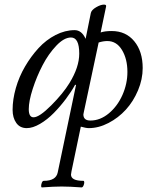

<svg xmlns="http://www.w3.org/2000/svg" viewBox="-20 -548 649 841"><path d="M164.1 272.9Q160.2 272.9 160.2 267.1Q160.2 259.8 163.3 252Q166.5 244.1 171.9 244.1Q225.6 244.1 232.9 207L313 -175.8L309.1 -176.8Q292.5 -146.5 268.3 -114.3Q244.1 -82 215.6 -53Q187 -23.9 155.3 -5.4Q123.5 13.2 97.2 13.2Q67.4 13.2 51.3 -9.5Q35.2 -32.2 35.2 -66.9Q35.2 -112.3 49.3 -162.1Q63.5 -211.9 89.6 -256.6Q115.7 -301.3 148.9 -337.4Q182.1 -373.5 223.6 -394.8Q265.1 -416 307.1 -416Q337.9 -416 355 -377.9L377.9 -491.2Q380.9 -504.4 400.9 -516.1Q420.9 -527.8 435.1 -527.8Q440.9 -527.8 443.1 -526.1Q445.3 -524.4 444.8 -520L420.9 -405.8Q439 -412.1 469.2 -412.1Q531.2 -412.1 568.1 -367.4Q605 -322.8 605 -250Q605 -200.7 584.5 -152.1Q564 -103.5 531.2 -67.6Q498.5 -31.7 455.3 -9.3Q412.1 13.2 369.1 13.2Q356.9 13.2 334 6.8L293 203.1Q291 214.8 291 216.8Q291 244.1 345.2 244.1Q349.1 244.1 349.1 251Q349.1 257.3 345.7 265.1Q342.3 272.9 336.9 272.9Q285.2 269 250 269Q215.8 269 164.1 272.9ZM127 -34.2Q152.3 -34.2 204.6 -86.7Q256.8 -139.2 284.2 -184.1Q327.1 -253.9 327.1 -313Q327.1 -383.8 291 -383.8Q260.7 -383.8 226.6 -347.9Q192.4 -312 166.5 -262.2Q140.6 -212.4 123.3 -158.7Q106 -105 106 -69.8Q106 -34.2 127 -34.2ZM376 -20Q418.9 -20 456.8 -51.5Q494.6 -83 516.4 -132.1Q538.1 -181.2 538.1 -232.9Q538.1 -289.6 514.4 -328.9Q490.7 -368.2 450.2 -368.2Q432.1 -368.2 412.1 -361.8L347.2 -57.1Q345.2 -47.4 345.2 -46.9Q345.2 -20 376 -20Z"/></svg>

Font: Junicode SmCond
Style: Italic
Weight: 400
Width: 4
Italic angle: -11°
Designer: Peter S. Baker
Version: Version 2.206